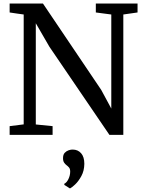

<svg xmlns="http://www.w3.org/2000/svg" viewBox="-20 -763 814 1086"><path d="M114 -59.5V-681Q94.5 -683.5 74.5 -686.5Q54.5 -689.5 34.5 -692.5V-743H223L552.5 -254.5L609.5 -149V-681L522 -692.5V-743H758V-692.5L677.5 -681V0H599L259.5 -498.5L182.5 -631.5V-59L277.5 -49.5V0H34.5V-49.5ZM457 163.5Q456.5 203 440.2 232.8Q424 262.5 404.8 280.5Q385.5 298.5 376.5 302.5H375L344 283L343.5 276.5Q357.5 270 367.2 249.5Q377 229 377 207.5Q377 192 370.2 184.2Q363.5 176.5 356.5 171.5Q349 166 342.8 157Q336.5 148 336.5 131.5Q336.5 111.5 346.2 101.2Q356 91 368.2 87Q380.5 83 388.5 83H391Q420.5 83 438.8 103.8Q457 124.5 457 163.5Z"/></svg>

Font: Merriweather
Style: Regular
Weight: 400
Designer: Eben Sorkin
Foundry: Eben Sorkin
Version: Version 2.100; ttfautohint (v1.7.19-72a1) -l 8 -r 50 -G 200 